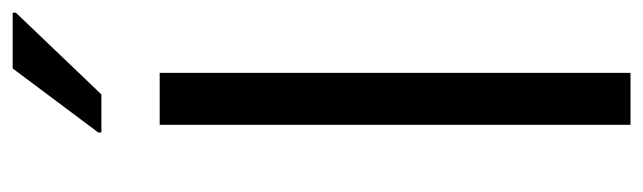

<svg xmlns="http://www.w3.org/2000/svg" viewBox="-376 -639 1015 303"><g transform="rotate(-90 131.5 -487.5)"><path d="M86 0V-743H168V0ZM74 -835V-840L175 -975H263V-970L134 -835Z"/></g></svg>

Font: Saira Thin
Style: Regular
Weight: 400
Version: Version 1.101